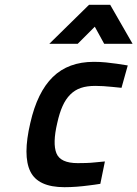

<svg xmlns="http://www.w3.org/2000/svg" viewBox="-20 -767 571 798"><path d="M370 -510Q396 -510 421 -507.5Q446 -505 466 -502Q490 -498 511 -495L485 -402Q464 -404 445 -406Q428 -408 409 -409Q390 -410 376 -410Q341 -410 316 -401.5Q291 -393 272 -374Q253 -355 240 -326Q227 -297 218 -256Q198 -171 214.5 -130Q231 -89 303 -89Q317 -89 336.5 -89.5Q356 -90 374 -92Q394 -94 416 -96L397 -3Q373 1 347 4Q325 7 299 9Q273 11 248 11Q138 11 106 -54.5Q74 -120 106 -256Q135 -384 199.5 -447Q264 -510 370 -510ZM350 -747H438L531 -585H413L374 -656L303 -585H185Z"/></svg>

Font: Panefresco 750wt
Style: Italic
Weight: 750
Foundry: Campivisivi & Chank Co
Version: Version 1.000